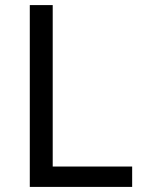

<svg xmlns="http://www.w3.org/2000/svg" viewBox="-20 -734 564 754"><path d="M97 0V-714H187V-80H499V0Z"/></svg>

Font: Noto Sans Devanagari
Style: Regular
Weight: 400
Designer: Jelle Bosma - Monotype Design Team
Foundry: Monotype Imaging Inc.
Version: Version 2.003